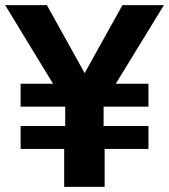

<svg xmlns="http://www.w3.org/2000/svg" viewBox="-28 -725 656 745"><path d="M221 0V-147H52V-236H225V-311H52V-400H198L187 -385L-8 -705H154L304 -435H297L447 -705H608L412 -385L402 -400H548V-311H374V-236H548V-147H378V0Z"/></svg>

Font: Nunito Sans 8pt ExtraBold
Style: Regular
Weight: 800
Version: Version 3.101;gftools[0.9.27]